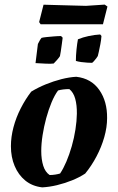

<svg xmlns="http://www.w3.org/2000/svg" viewBox="-20 -805 512 834"><path d="M163.4 8.9Q119.9 3.9 89.8 -20.8Q59.8 -45.4 43.6 -84Q27.4 -122.6 27.4 -169.9Q27.4 -210 38.5 -252.1Q49.6 -294.2 70 -334.2Q90.3 -374.2 115.7 -407Q145.3 -425 178.9 -438.7Q212.5 -452.4 246.9 -461.2Q281.4 -469.9 311.3 -471.5Q376.5 -464.1 411.3 -414.3Q446.1 -364.6 445.2 -291.7Q445.2 -252.1 432.9 -209.1Q420.6 -166 399 -125.2Q377.5 -84.5 350.1 -51.1Q325.3 -34.7 293.2 -21.7Q261 -8.8 227.6 -0.7Q194.2 7.3 163.4 8.9ZM195.6 -44.7Q207.5 -44.7 220.1 -46.7Q232.7 -48.7 241 -51.3Q255.2 -72.2 268.3 -103Q281.4 -133.8 291.7 -169.8Q302 -205.8 307.7 -242.5Q313.4 -279.2 313.9 -311Q314.4 -348.4 306.7 -376.2Q299 -403.9 281.1 -418Q267.7 -418 255 -416.5Q242.4 -415 232.2 -412Q217 -391.6 203.9 -360.1Q190.8 -328.5 180.7 -291.6Q170.7 -254.6 165 -217.9Q159.2 -181.1 159.2 -148.8Q159.2 -112.9 167.7 -85.4Q176.2 -57.8 195.6 -44.7ZM134.3 -530.9 144.6 -613.9Q147.5 -620.3 151.8 -627.7Q156 -635.2 160.4 -640.5Q167.3 -642.5 182.1 -644Q196.9 -645.4 214.3 -646.9Q231.8 -648.4 245.2 -648.4L252.2 -641.3Q251.2 -631.9 248.7 -614.4Q246.3 -597 244 -581.3Q241.8 -565.6 240.4 -561.1Q236.9 -555.2 227.7 -544.6Q218.6 -534 213.2 -529.1Q199.9 -527.2 177 -528.6Q154.1 -529.9 134.3 -530.9ZM309.6 -540.4Q309.6 -563.1 312.3 -589.7Q315 -616.3 318.5 -634.3Q340 -643.1 364.9 -648.4Q389.8 -653.8 415.1 -655.3L420.7 -648.7Q419.6 -631.5 415.9 -612.8Q412.2 -594.1 409.2 -580.1Q406.3 -566 404.8 -561.6Q403.3 -558.6 398.4 -552Q393.5 -545.4 388.1 -539.5Q382.7 -533.6 380.1 -532.1Q373.2 -532.1 359.7 -532.8Q346.1 -533.5 332.3 -535.5Q318.5 -537.5 309.6 -540.4ZM156.5 -699.6 150 -709.1 169.1 -784.6Q197.9 -783.6 232.4 -782.8Q266.9 -782 299.4 -781Q331.8 -780 353.7 -779.6L434.8 -785L446.7 -776.6L427.2 -699.6Z"/></svg>

Font: Labrada
Style: Italic
Weight: 400
Italic angle: -7°
Designer: Mercedes Jáuregui
Foundry: Omnibus-Type Team
Version: Version 1.000